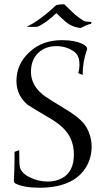

<svg xmlns="http://www.w3.org/2000/svg" viewBox="-20 -860 482 899"><path d="M167 19Q90 19 52 -1Q45 -5 45 -14Q48 -71 48 -113V-149L70 -157Q70 -90 73 -78Q79 -50 119 -30Q159 -10 203 -10Q241 -10 271 -26Q326 -56 326 -137Q326 -177 311 -211Q288 -262 219 -303Q167 -334 139.5 -350.5Q112 -367 110 -369Q57 -413 57 -481Q57 -561 119 -617Q178 -672 270 -672H271Q328 -672 365 -655Q388 -643 388 -633V-629Q367 -574 367 -509L346 -518Q352 -533 352 -559Q352 -598 330 -616Q293 -644 244 -644Q194 -644 162 -615Q125 -582 125 -524Q125 -463 178 -419Q187 -411 214.5 -393.5Q242 -376 288 -348Q359 -306 383 -267Q409 -223 409 -173Q409 -122 384 -79Q356 -33 311 -11Q253 19 167 19ZM356 -729Q349 -729 328.5 -735Q308 -741 285 -760Q275 -769 266 -777.5Q257 -786 247 -796Q245 -798 244 -798Q243 -798 241 -796Q223 -778 199 -760.5Q175 -743 156 -735Q153 -735 146 -734.5Q139 -734 131 -734Q122 -734 114.5 -734.5Q107 -735 105 -735Q134 -748 170 -774.5Q206 -801 243 -836Q251 -838 260 -839Q269 -840 275 -840Q281 -840 282 -839L315 -807Q334 -788 349 -778Q364 -768 368 -765Q379 -758 398 -758H409L406 -748Q396 -747 384 -741.5Q372 -736 362 -731Q360 -729 356 -729Z"/></svg>

Font: Gideon Roman
Style: Regular
Weight: 400
Designer: Robert E. Leuschke
Foundry: Robert E. Leuschke
Version: Version 2.010